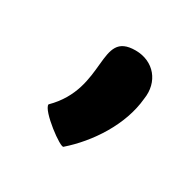

<svg xmlns="http://www.w3.org/2000/svg" viewBox="-66 -192 332 336"><g transform="rotate(30 99.5 -24.0)"><path d="M37 29C35 42 94 86 97 80C136 46 172 -8 177 -63C183 -100 159 -129 122 -129C49 -129 110 -43 37 29Z"/></g></svg>

Font: Ampere
Style: SuExtIta
Weight: 400
Version: Version 1